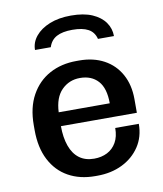

<svg xmlns="http://www.w3.org/2000/svg" viewBox="-83 -797 742 874"><g transform="rotate(-10 288.0 -359.5)"><path d="M286 10Q216 10 163 -19.5Q110 -49 80.5 -106Q51 -163 51 -244V-267Q51 -348 82.5 -405Q114 -462 168.5 -491.5Q223 -521 293 -521H306Q371 -521 420 -494.5Q469 -468 496 -419Q523 -370 523 -304V-241H172Q172 -188 186 -149Q200 -110 227.5 -89.5Q255 -69 296 -69Q330 -69 356.5 -82.5Q383 -96 398.5 -123Q414 -150 414 -190H523Q523 -130 493 -85Q463 -40 412 -15Q361 10 296 10ZM173 -305H409Q409 -375 378.5 -408.5Q348 -442 295 -442Q245 -442 210.5 -407.5Q176 -373 173 -305ZM116 -603Q116 -638 139.5 -666.5Q163 -695 205 -712Q247 -729 304 -729Q363 -729 402 -712Q441 -695 461 -666.5Q481 -638 481 -603H407Q399 -635 372.5 -649.5Q346 -664 299 -664Q253 -664 226 -649.5Q199 -635 189 -603Z"/></g></svg>

Font: Chivo Medium Medium
Style: Regular
Weight: 500
Version: Version 2.002